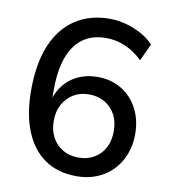

<svg xmlns="http://www.w3.org/2000/svg" viewBox="-81 -784 763 863"><g transform="rotate(10 300.0 -352.5)"><path d="M325 9Q240 9 180.5 -32Q121 -73 89.5 -150.5Q58 -228 58 -337Q58 -459 93 -542.5Q128 -626 194 -670Q260 -714 352 -714Q388 -714 425 -704Q462 -694 495.5 -676Q529 -658 553 -632L517 -554Q480 -590 437.5 -608Q395 -626 350 -626Q303 -626 267.5 -609Q232 -592 207.5 -558Q183 -524 170.5 -474Q158 -424 158 -357V-272H147Q154 -326 180.5 -365.5Q207 -405 249 -426Q291 -447 342 -447Q404 -447 451.5 -418.5Q499 -390 526 -339Q553 -288 553 -223Q553 -156 524 -103Q495 -50 443.5 -20.5Q392 9 325 9ZM319 -75Q360 -75 391 -93Q422 -111 439 -143.5Q456 -176 456 -219Q456 -262 439 -294Q422 -326 391 -344.5Q360 -363 319 -363Q278 -363 247.5 -344.5Q217 -326 199.5 -294Q182 -262 182 -219Q182 -176 199.5 -143.5Q217 -111 248 -93Q279 -75 319 -75Z"/></g></svg>

Font: Nunito Sans 12pt ExtraLight 12pt SemiBold
Style: Regular
Weight: 600
Version: Version 3.101;gftools[0.9.27]